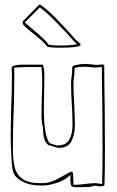

<svg xmlns="http://www.w3.org/2000/svg" viewBox="-20 -778 490 805"><path d="M275 -637Q279 -632 291.5 -618Q304 -604 317 -595V-587Q300 -578 236 -578Q176 -578 176 -585Q167 -600 119 -638Q75 -672 75 -680V-688L144 -758H150Q180 -736 204.5 -711.5Q229 -687 275 -637ZM84 -684 108 -663Q174 -609 183 -591Q197 -587 232 -587Q279 -587 303 -593Q290 -604 268 -630Q227 -674 201.5 -699.5Q176 -725 147 -747ZM276 -45Q252 -22 217.5 -11Q183 0 155 0Q83 0 48 -36Q37 -47 33.5 -64Q30 -81 29 -96.5Q28 -112 28 -118Q25 -163 25 -207Q25 -249 27 -331Q30 -393 30 -456L29 -497Q39 -507 78 -507H159Q166 -492 166 -467Q166 -418 165 -393L164 -314Q164 -223 184 -183L189 -178Q192 -176 201.5 -173Q211 -170 219 -168Q257 -168 270.5 -192.5Q284 -217 284 -255Q284 -284 283 -305.5Q282 -327 281 -342Q278 -386 278 -428Q278 -446 281 -462Q283 -484 283 -496L286 -502Q314 -510 336 -510Q345 -510 363 -508Q379 -506 389 -506Q396 -506 412 -508Q412 -508 417 -503Q417 -444 419 -328L420 -152Q420 -52 418 -2Q415 1 412 2Q409 3 406 3H396Q386 3 383 1H373Q372 1 364.5 4Q357 7 307 7Q290 7 285 5.5Q280 4 278 -1V0Q275 -11 275 -24Q275 -38 276 -45ZM287 -29Q288 -20 288 -3Q301 -3 311.5 -4Q322 -5 330 -6Q360 -10 379 -10Q386 -10 393 -8.5Q400 -7 408 -7Q410 -56 410 -154L409 -326Q407 -440 407 -497Q389 -495 376 -495Q369 -495 353 -497L332 -498Q309 -498 293 -493Q293 -482 291 -460Q288 -444 288 -427Q288 -390 291 -348Q291 -334 292.5 -305Q294 -276 294 -253Q294 -214 279.5 -186Q265 -158 227 -158Q222 -158 215.5 -160Q209 -162 206 -163Q194 -168 186 -168L185 -169Q160 -181 160 -245Q154 -262 154 -293L155 -363Q157 -409 157 -434Q157 -466 154 -497H103Q60 -497 39 -494Q40 -481 40 -455Q40 -405 39 -367Q38 -329 37 -304Q34 -229 34 -156Q34 -106 42 -75.5Q50 -45 75 -27.5Q100 -10 151 -10Q179 -10 200 -18Q221 -26 249 -43Q255 -46 262.5 -50.5Q270 -55 279 -59L286 -54Z"/></svg>

Font: Londrina Outline
Style: Regular
Weight: 400
Designer: Marcelo Magalhaes
Foundry: Marcelo Magalhães
Version: Version 1.002